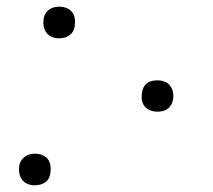

<svg xmlns="http://www.w3.org/2000/svg" viewBox="-20 -548 640 576"><path d="M157 -433Q146 -433 136 -437Q126 -441 119.5 -449.5Q113 -458 111 -469.5Q109 -481 111 -492Q112 -500 116.5 -507.5Q121 -515 127.5 -519.5Q134 -524 142 -526Q150 -528 158 -528Q169 -528 179.5 -524Q190 -520 196.5 -511.5Q203 -503 204.5 -491.5Q206 -480 204 -469Q203 -461 199 -454Q195 -447 188 -442Q181 -437 173 -435Q165 -433 157 -433ZM452 -213Q441 -213 430.5 -217Q420 -221 413.5 -229.5Q407 -238 405.5 -249Q404 -260 406 -271Q407 -279 411 -286.5Q415 -294 422 -299Q429 -304 437 -305.5Q445 -307 453 -307Q464 -307 474 -303Q484 -299 490.5 -290.5Q497 -282 499 -271Q501 -260 499 -249Q498 -241 493.5 -233.5Q489 -226 482 -221Q475 -216 467.5 -214.5Q460 -213 452 -213ZM84 8Q73 8 63 4Q53 0 46.5 -8.5Q40 -17 38 -28.5Q36 -40 38 -51Q39 -59 43.5 -66Q48 -73 54.5 -78Q61 -83 69 -85Q77 -87 85 -87Q96 -87 106.5 -83Q117 -79 123.5 -70.5Q130 -62 131.5 -50.5Q133 -39 131 -28Q130 -20 126 -12.5Q122 -5 115 -0.5Q108 4 100 6Q92 8 84 8Z"/></svg>

Font: Iosevka XLt Ex Obl
Style: Regular
Weight: 200
Width: 7
Italic angle: -9°
Monospace: yes
Designer: Belleve Invis
Foundry: Belleve Invis
Version: Version 32.5.0; ttfautohint (v1.8.4)